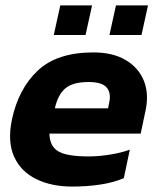

<svg xmlns="http://www.w3.org/2000/svg" viewBox="-20 -677 587 707"><path d="M178 -548 202 -657H319L295 -548ZM383 -548 407 -657H525L501 -548ZM245 10Q170 10 113.5 -17.5Q57 -45 32 -100Q7 -155 24 -237Q48 -350 119 -417Q190 -484 324 -484Q396 -484 443.5 -455.5Q491 -427 510 -379Q529 -331 516 -270L498 -185H162Q163 -138 195 -119.5Q227 -101 306 -101Q345 -101 387 -108Q429 -115 458 -126L436 -21Q399 -5 350 2.5Q301 10 245 10ZM182 -278H378L382 -299Q390 -334 373 -354.5Q356 -375 306 -375Q248 -375 220.5 -351.5Q193 -328 182 -278Z"/></svg>

Font: Kanit SemiBold
Style: Italic
Weight: 600
Italic angle: -12°
Designer: Katatrad Team
Foundry: CadsonDemak
Version: Version 2.000; ttfautohint (v1.8.3)